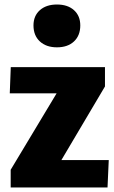

<svg xmlns="http://www.w3.org/2000/svg" viewBox="-20 -823 499 843"><path d="M26.9 0V-77.6L228.5 -413.1H22.9L27.3 -528.3H440.9V-443.4L249.5 -120.1H457.5L452.1 0ZM230 -615.2Q183.1 -615.2 155 -641.1Q127 -667 127 -711.4Q127 -753.4 155 -778.3Q183.1 -803.2 230 -803.2Q277.3 -803.2 304.9 -778.3Q332.5 -753.4 332.5 -711.4Q332.5 -667 304.9 -641.1Q277.3 -615.2 230 -615.2Z"/></svg>

Font: Comme Black
Style: Regular
Weight: 900
Version: Version 1.000;gftools[0.9.27]